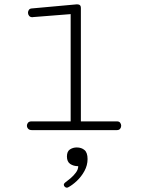

<svg xmlns="http://www.w3.org/2000/svg" viewBox="-20 -597 645 881"><path d="M286.6 264.2Q281.7 264.2 277.3 260Q272.9 255.9 272.9 251Q272.9 245.1 278.8 240.7Q289.6 232.9 303.5 221.2Q317.4 209.5 328.1 195.1Q338.9 180.7 338.9 165.5Q317.4 165.5 302.2 155.3Q287.1 145 287.1 121.1Q287.1 97.7 301 88.6Q314.9 79.6 332 79.6Q354 79.6 367.9 91.6Q381.8 103.5 381.8 132.8Q381.8 161.1 367.7 187.3Q353.5 213.4 332.5 233.2Q311.5 252.9 291.5 263.2Q290 264.2 286.6 264.2ZM126 0Q114.7 0 109.1 -6.3Q103.5 -12.7 103.5 -20.5Q103.5 -27.8 108.6 -33.9Q113.8 -40 124 -40H304.2V-532.2L131.8 -518.6Q130.9 -518.6 130.1 -518.3Q129.4 -518.1 128.4 -518.1Q118.7 -518.1 113.5 -524.4Q108.4 -530.8 108.4 -538.6Q108.4 -545.4 112.3 -551.3Q116.2 -557.1 124 -558.1L328.1 -576.7Q329.1 -576.7 330.3 -576.9Q331.5 -577.1 333.5 -577.1Q351.1 -577.1 351.1 -561.5V-40H517.1Q526.9 -40 531.5 -33.7Q536.1 -27.3 536.1 -20Q536.1 -12.2 531.2 -6.1Q526.4 0 516.6 0Z"/></svg>

Font: Cutive Mono
Style: Regular
Weight: 400
Designer: Vernon Adams
Foundry: Vernon Adams
Version: Version 1.110; ttfautohint (v1.8.4.7-5d5b)